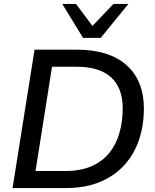

<svg xmlns="http://www.w3.org/2000/svg" viewBox="-20 -958 791 978"><path d="M44 0 156 -705H371Q535 -705 623.5 -627Q712 -549 713 -407Q713 -322 689 -248.5Q665 -175 615 -119Q565 -63 490 -31.5Q415 0 312 0ZM161 -87H314Q391 -87 446.5 -111.5Q502 -136 537 -179.5Q572 -223 588.5 -281.5Q605 -340 605 -406Q605 -510 546 -564Q487 -618 371 -618H245ZM403 -765 297 -938H367L451 -826L558 -938H634L493 -765Z"/></svg>

Font: Nunito Sans 12pt ExtraLight 12pt SemiBold
Style: Italic
Weight: 600
Italic angle: -9°
Version: Version 3.101;gftools[0.9.27]